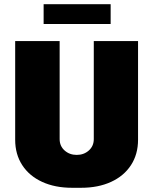

<svg xmlns="http://www.w3.org/2000/svg" viewBox="-20 -881 727 911"><path d="M263 -686V-221Q263 -188 286.5 -167Q310 -146 344 -146Q378 -146 401.5 -167Q425 -188 425 -221V-686H635V-218Q635 -149 601.5 -97.5Q568 -46 507 -18Q446 10 365 10H322Q241 10 180 -18Q119 -46 85.5 -97.5Q52 -149 52 -218V-686ZM505 -861V-767H187V-861Z"/></svg>

Font: Chivo Black
Style: Regular
Weight: 900
Designer: Hector Gatti
Foundry: Omnibus-Type
Version: Version 1.007